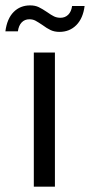

<svg xmlns="http://www.w3.org/2000/svg" viewBox="-52 -696 335 716"><path d="M74.1 -500H152.8V0H74.1ZM60.4 -675.9Q78.9 -675.9 92.4 -669.4Q105.9 -662.9 123.9 -650.7Q138.6 -640.2 149.4 -634.9Q160.1 -629.7 173.6 -629.7Q190.6 -629.7 202.3 -641Q213.9 -652.4 216.9 -673.7H263.5Q257.8 -627.8 232.7 -602.4Q207.6 -577.1 169.9 -577.1Q151.2 -577.1 137 -583.7Q122.9 -590.3 105.4 -603.3Q89.7 -613.8 80 -619Q70.4 -624.1 57.4 -624.1Q40.2 -624.1 28.9 -612.5Q17.7 -600.8 14.7 -579.1H-31.9Q-25.7 -626.5 -1.2 -651.2Q23.2 -675.9 60.4 -675.9Z"/></svg>

Font: AF Albert Sans Medium
Style: Regular
Weight: 500
Designer: Andreas Rasmussen
Foundry: a.Foundry
Version: Version 1.300;Glyphs 3.2 (3231)